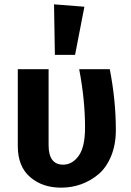

<svg xmlns="http://www.w3.org/2000/svg" viewBox="-20 -849 603 885"><path d="M229 -829 369 -818 326 -596H233ZM486 -530Q514 -386 514 -250Q514 -182 492 -129Q470 -76 433.5 -45.5Q397 -15 353.5 0.5Q310 16 262 16Q175 16 118.5 -33Q62 -82 62 -176V-530H204V-180Q204 -90 271 -90Q313 -90 342.5 -130.5Q372 -171 372 -261Q372 -389 345 -530Z"/></svg>

Font: FiraGO SemiBold
Style: Regular
Weight: 600
Designer: bBox Type
Foundry: bBox Type GmbH
Version: Version 1.001;PS 001.001;hotconv 1.0.88;makeotf.lib2.5.64775